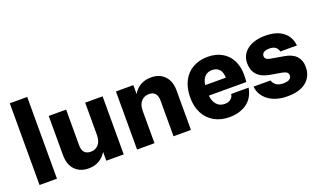

<svg xmlns="http://www.w3.org/2000/svg" viewBox="-75 -1123 2576 1554"><g transform="rotate(-20 1213.0 -346.0)"><path d="M57 -704H207V0H57Z M632 -500H782V0H632V-76Q607 -34 568 -12Q529 10 479 10Q405 10 361.5 -35.5Q318 -81 318 -163V-500H468V-193Q468 -111 541 -111Q580 -111 606 -139Q632 -167 632 -224Z M1361 -338V0H1211V-307Q1211 -389 1139 -389Q1100 -389 1073.5 -361Q1047 -333 1047 -277V0H897V-500H1047V-423Q1072 -466 1111 -488Q1150 -510 1201 -510Q1275 -510 1318 -464.5Q1361 -419 1361 -338Z M1766 -162H1917Q1900 -73 1838.5 -31.5Q1777 10 1693 10Q1618 10 1562 -21.5Q1506 -53 1475.5 -111Q1445 -169 1445 -247Q1445 -329 1475.5 -388.5Q1506 -448 1561.5 -479Q1617 -510 1689 -510Q1761 -510 1813 -479.5Q1865 -449 1891.5 -395.5Q1918 -342 1918 -275Q1918 -235 1915 -211H1592Q1597 -161 1623 -132.5Q1649 -104 1691 -104Q1724 -104 1744 -120.5Q1764 -137 1766 -162ZM1594 -301H1771Q1770 -349 1748 -373Q1726 -397 1686 -397Q1648 -397 1623.5 -372.5Q1599 -348 1594 -301Z M1957 -156H2103Q2111 -129 2133.5 -113.5Q2156 -98 2194 -98Q2229 -98 2246.5 -109.5Q2264 -121 2264 -141Q2264 -159 2252 -168.5Q2240 -178 2209 -184L2114 -200Q1973 -225 1973 -351Q1973 -424 2030.5 -467.5Q2088 -511 2186 -511Q2281 -511 2337 -468.5Q2393 -426 2401 -349H2258Q2245 -402 2183 -402Q2152 -402 2134.5 -391.5Q2117 -381 2117 -359Q2117 -328 2168 -321L2277 -302Q2343 -291 2376 -255Q2409 -219 2409 -163Q2409 -81 2352.5 -34.5Q2296 12 2190 12Q2091 12 2028 -34Q1965 -80 1957 -156Z"/></g></svg>

Font: CBA Beacon Sans Extra Bold
Style: Regular
Weight: 800
Designer: Wei Huang
Foundry: Wei Huang
Version: Version 1.002